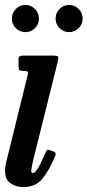

<svg xmlns="http://www.w3.org/2000/svg" viewBox="-20 -745 354 777"><path d="M213.5 -494.5 115 -100Q113.5 -93.5 110 -76.5Q106.5 -59.5 106.5 -56Q106.5 -44.5 111.5 -44.5Q123 -44.5 135.8 -67.8Q148.5 -91 164.5 -128Q167.5 -135.5 170.5 -137.8Q173.5 -140 181.5 -137L197.5 -131.5Q209 -127 203.5 -113.5Q178.5 -54.5 151 -21.2Q123.5 12 74.5 12Q45.5 12 23 -2.8Q0.5 -17.5 0.5 -53.5Q0.5 -62 2.5 -75.2Q4.5 -88.5 7.5 -98.5L91.5 -439.5Q94.5 -451 91.8 -454.5Q89 -458 76.5 -458H75.5Q62 -458 58.5 -461.5Q55 -465 55 -478V-503.5Q55 -514.5 59.2 -517.2Q63.5 -520 73.5 -520H192.5Q212 -520 215 -515.8Q218 -511.5 213.5 -494.5ZM259.5 -615Q237 -615 221 -631Q205 -647 205 -669.5Q205 -692.5 221 -708.8Q237 -725 259.5 -725Q282 -725 298.2 -708.8Q314.5 -692.5 314.5 -669.5Q314.5 -647 298.2 -631Q282 -615 259.5 -615ZM83 -615Q60 -615 44 -631Q28 -647 28 -669.5Q28 -692.5 44 -708.8Q60 -725 83 -725Q105.5 -725 121.5 -708.8Q137.5 -692.5 137.5 -669.5Q137.5 -647 121.5 -631Q105.5 -615 83 -615Z"/></svg>

Font: Besley* Condensed Medium
Style: Italic
Weight: 500
Width: 3
Italic angle: -13°
Designer: Owen Earl
Foundry: indestructible type*
Version: Version 3.000; ttfautohint (v1.8.3)